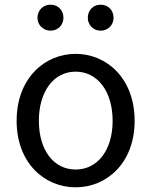

<svg xmlns="http://www.w3.org/2000/svg" viewBox="-20 -787 646 820"><path d="M303 13C436 13 555 -91 555 -271C555 -452 436 -557 303 -557C170 -557 51 -452 51 -271C51 -91 170 13 303 13ZM303 -63C209 -63 146 -146 146 -271C146 -396 209 -481 303 -481C397 -481 461 -396 461 -271C461 -146 397 -63 303 -63ZM196 -656C228 -656 251 -681 251 -711C251 -743 228 -767 196 -767C164 -767 140 -743 140 -711C140 -681 164 -656 196 -656ZM410 -656C442 -656 465 -681 465 -711C465 -743 442 -767 410 -767C378 -767 355 -743 355 -711C355 -681 378 -656 410 -656Z"/></svg>

Font: Noto Sans Mono CJK JP Regular
Style: Regular
Weight: 400
Designer: Ryoko NISHIZUKA (kana & ideographs); Paul D. Hunt (Latin, Greek & Cyrillic); Wenlong ZHANG (bopomofo); Sandoll Communica
Foundry: Adobe Systems Incorporated
Version: Version 1.004;PS 1.004;hotconv 1.0.82;makeotf.lib2.5.63406